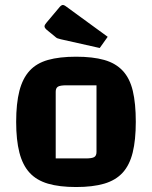

<svg xmlns="http://www.w3.org/2000/svg" viewBox="-20 -740 611 772"><path d="M286 12Q219 12 173 -1.5Q127 -15 99 -45.5Q71 -76 58 -126.5Q45 -177 45 -250Q45 -324 58 -374.5Q71 -425 99 -455.5Q127 -486 173 -499Q219 -512 286 -512Q353 -512 399 -499Q445 -486 473.5 -455.5Q502 -425 514 -374.5Q526 -324 526 -250Q526 -177 513.5 -126.5Q501 -76 473 -45.5Q445 -15 399 -1.5Q353 12 286 12ZM204 -103H325Q350 -103 359 -108.5Q368 -114 368 -129V-397H247Q222 -397 213 -391.5Q204 -386 204 -371ZM381 -547 225 -582Q216 -584 211 -586Q206 -588 201 -593L168 -620Q159 -628 159 -634Q159 -640 167 -649L220 -712Q227 -720 233 -720Q237 -720 243 -716L413 -592Z"/></svg>

Font: Changa SemiBold
Style: Regular
Weight: 600
Designer: Eduardo Rodriguez Tunni
Foundry: Eduardo Rodriguez Tunni
Version: Version 3.002; ttfautohint (v1.8.2)